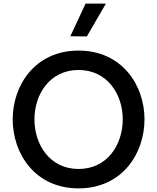

<svg xmlns="http://www.w3.org/2000/svg" viewBox="-20 -1029 867 1059"><path d="M564 -1009H452L368 -829L459 -828ZM413 10C653 10 777 -181 777 -371C777 -559 653 -750 413 -750C174 -750 50 -559 50 -371C50 -181 174 10 413 10ZM413 -97C255 -97 170 -231 170 -371C170 -509 255 -643 413 -643C572 -643 657 -509 657 -371C657 -231 572 -97 413 -97Z"/></svg>

Font: Be Vietnam Pro Medium
Style: Regular
Weight: 500
Designer: Lam Bao, Tony Le, Vietanh Nguyen
Foundry: Yellow Type Foundry
Version: Version 1.002